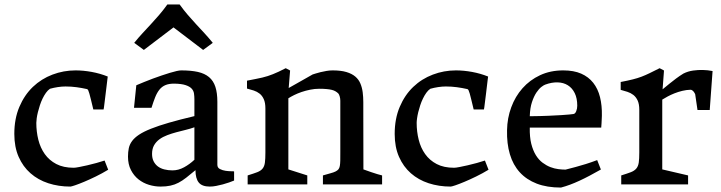

<svg xmlns="http://www.w3.org/2000/svg" viewBox="-20 -823 3218 857"><path d="M43.9 -225.1Q43.9 -293 66.4 -345.9Q88.9 -398.9 126.7 -435.1Q164.6 -471.2 214.1 -490Q263.7 -508.8 317.4 -508.8Q351.6 -508.8 389.2 -502Q426.8 -495.1 460.9 -481.4Q460.4 -478 459 -466.1Q457.5 -454.1 455.6 -437.7Q453.6 -421.4 451.4 -403.3Q449.2 -385.3 447.3 -369.9Q445.3 -354.5 444.1 -344.5Q442.9 -334.5 442.4 -334.5H396.5Q390.1 -360.8 386 -377.9Q381.8 -395 378.9 -405.3Q376 -415.5 373.8 -419.9Q371.6 -424.3 368.7 -425.3Q344.7 -430.7 321.3 -433.8Q297.9 -437 272.5 -437Q256.3 -437 238.3 -434.3Q220.2 -431.6 203.1 -426.8Q193.4 -420.4 185.1 -408.7Q176.8 -397 169.9 -382.8Q163.1 -368.7 158 -353Q152.8 -337.4 149.2 -322.5Q145.5 -307.6 143.8 -294.9Q142.1 -282.2 142.1 -274.4Q142.1 -235.4 151.1 -199.2Q160.2 -163.1 179.9 -135.3Q199.7 -107.4 231.4 -90.8Q263.2 -74.2 309.1 -74.2Q316.4 -74.2 333 -77.4Q349.6 -80.6 369.9 -85.2Q390.1 -89.8 410.6 -95.5Q431.2 -101.1 446.8 -106.4L462.9 -65.4Q435.5 -48.8 407.5 -35.2Q379.4 -21.5 355.5 -11.5Q331.5 -1.5 314.7 4.2Q297.9 9.8 293.9 9.8Q241.2 9.8 195.6 -5.1Q149.9 -20 116.2 -49.6Q82.5 -79.1 63.2 -123Q43.9 -167 43.9 -225.1Z M551.3 -124Q551.3 -144.5 554.9 -161.6Q558.6 -178.7 569.6 -193.6Q580.6 -208.5 600.8 -221.9Q621.1 -235.4 654.1 -248.5Q687 -261.7 734.4 -275.4Q781.7 -289.1 847.7 -304.7V-379.4Q847.7 -393.1 845.9 -405.5Q844.2 -418 835.4 -427.5Q826.7 -437 808.3 -443.1Q790 -449.2 757.3 -449.7Q733.9 -449.7 718.3 -443.1Q702.6 -436.5 691.7 -422.9Q680.7 -409.2 672.6 -388.9Q664.6 -368.7 656.2 -341.8H578.1L588.4 -442.4Q604.5 -449.2 623.5 -457Q642.6 -464.8 662.4 -472.2Q682.1 -479.5 701.7 -486.1Q721.2 -492.7 738 -497.8Q754.9 -502.9 768.1 -505.9Q781.2 -508.8 788.6 -508.8Q832.5 -508.8 863 -502Q893.6 -495.1 913.1 -478.8Q932.6 -462.4 941.4 -435.3Q950.2 -408.2 950.2 -368.2V-87.4Q950.2 -74.2 961.9 -68.4Q973.6 -62.5 987.5 -60.5Q1001.5 -58.6 1013.2 -58.6Q1024.9 -58.6 1024.9 -57.6V-17.1Q1015.1 -13.2 1002.2 -8.5Q989.3 -3.9 974.6 0Q960 3.9 945.1 6.8Q930.2 9.8 916.5 9.8Q881.8 9.8 867.2 -8.3Q852.5 -26.4 852.5 -63.5Q829.1 -43.9 811.3 -30Q793.5 -16.1 776.6 -7.3Q759.8 1.5 740.7 5.6Q721.7 9.8 696.3 9.8Q670.9 9.8 645 2Q619.1 -5.9 598.4 -22.2Q577.6 -38.6 564.5 -64Q551.3 -89.4 551.3 -124ZM658.7 -136.2Q658.7 -116.7 665.8 -102.8Q672.9 -88.9 685.1 -79.8Q697.3 -70.8 714.1 -66.7Q731 -62.5 750 -62.5Q776.4 -62.5 801.8 -76.4Q827.1 -90.3 847.7 -109.9V-254.9Q830.1 -248.5 809.1 -243.4Q788.1 -238.3 767.1 -232.7Q746.1 -227.1 726.6 -219.7Q707 -212.4 691.9 -201.4Q676.8 -190.4 667.7 -174.6Q658.7 -158.7 658.7 -136.2ZM579.1 -631.8Q598.1 -655.3 616.7 -675.3Q635.3 -695.3 653.6 -715.1Q671.9 -734.9 690.2 -756.1Q708.5 -777.3 727.1 -803.2H781.7Q800.3 -777.3 818.6 -756.1Q836.9 -734.9 855.2 -715.1Q873.5 -695.3 892.1 -675.3Q910.6 -655.3 929.7 -631.8L886.7 -600.1L754.4 -700.7L622.1 -600.1Z M1085.4 -40Q1112.3 -48.3 1128.2 -54.4Q1144 -60.5 1152.1 -70.6Q1160.2 -80.6 1162.4 -97.2Q1164.6 -113.8 1164.6 -142.6V-338.4Q1164.6 -364.3 1157.5 -380.1Q1150.4 -396 1138.9 -405Q1127.4 -414.1 1112.8 -418.9Q1098.1 -423.8 1082.5 -427.7V-462.9Q1105 -467.3 1121.3 -470.5Q1137.7 -473.6 1150.9 -476.8Q1164.1 -480 1175.3 -483.6Q1186.5 -487.3 1198.2 -491.9Q1210 -496.6 1223.6 -502.9Q1237.3 -509.3 1255.4 -518.6L1274.9 -508.3L1268.6 -430.2Q1285.2 -439.5 1303.2 -449.7Q1318.8 -458.5 1337.6 -469.2Q1356.4 -480 1375.5 -490.7Q1380.4 -492.2 1389.6 -495.1Q1398.9 -498 1410.9 -501Q1422.9 -503.9 1436.8 -506.3Q1450.7 -508.8 1464.4 -508.8Q1501.5 -508.8 1526.1 -501.5Q1550.8 -494.1 1565.9 -481.2Q1581.1 -468.3 1588.6 -450.2Q1596.2 -432.1 1598.9 -411.1Q1601.6 -390.1 1601.6 -366.5Q1601.6 -342.8 1601.6 -318.4L1602.1 -66.9Q1620.6 -60.1 1636.7 -54.7Q1650.9 -49.8 1664.6 -45.7Q1678.2 -41.5 1685.5 -40V0H1421.4V-40Q1441.4 -45.9 1455.1 -49.6Q1468.8 -53.2 1477.3 -57.4Q1485.8 -61.5 1490.5 -67.1Q1495.1 -72.8 1496.8 -82.3Q1498.5 -91.8 1498.8 -106.4Q1499 -121.1 1499 -143.6V-373.5Q1499 -383.3 1496.3 -392.6Q1493.7 -401.9 1489.7 -406.2Q1483.9 -411.6 1477.3 -415.5Q1470.7 -419.4 1460.9 -421.9Q1451.2 -424.3 1437.5 -425.5Q1423.8 -426.8 1404.8 -426.8Q1384.3 -426.8 1364.3 -422.6Q1344.2 -418.5 1326.2 -412.4Q1308.1 -406.2 1293 -398.7Q1277.8 -391.1 1267.1 -384.3V-66.9L1351.6 -40V0H1085.4Z M1741.7 -225.1Q1741.7 -293 1764.2 -345.9Q1786.6 -398.9 1824.5 -435.1Q1862.3 -471.2 1911.9 -490Q1961.4 -508.8 2015.1 -508.8Q2049.3 -508.8 2086.9 -502Q2124.5 -495.1 2158.7 -481.4Q2158.2 -478 2156.7 -466.1Q2155.3 -454.1 2153.3 -437.7Q2151.4 -421.4 2149.2 -403.3Q2147 -385.3 2145 -369.9Q2143.1 -354.5 2141.8 -344.5Q2140.6 -334.5 2140.1 -334.5H2094.2Q2087.9 -360.8 2083.7 -377.9Q2079.6 -395 2076.7 -405.3Q2073.7 -415.5 2071.5 -419.9Q2069.3 -424.3 2066.4 -425.3Q2042.5 -430.7 2019 -433.8Q1995.6 -437 1970.2 -437Q1954.1 -437 1936 -434.3Q1918 -431.6 1900.9 -426.8Q1891.1 -420.4 1882.8 -408.7Q1874.5 -397 1867.7 -382.8Q1860.8 -368.7 1855.7 -353Q1850.6 -337.4 1846.9 -322.5Q1843.3 -307.6 1841.6 -294.9Q1839.8 -282.2 1839.8 -274.4Q1839.8 -235.4 1848.9 -199.2Q1857.9 -163.1 1877.7 -135.3Q1897.5 -107.4 1929.2 -90.8Q1960.9 -74.2 2006.8 -74.2Q2014.2 -74.2 2030.8 -77.4Q2047.4 -80.6 2067.6 -85.2Q2087.9 -89.8 2108.4 -95.5Q2128.9 -101.1 2144.5 -106.4L2160.6 -65.4Q2133.3 -48.8 2105.2 -35.2Q2077.1 -21.5 2053.2 -11.5Q2029.3 -1.5 2012.5 4.2Q1995.6 9.8 1991.7 9.8Q1939 9.8 1893.3 -5.1Q1847.7 -20 1814 -49.6Q1780.3 -79.1 1761 -123Q1741.7 -167 1741.7 -225.1Z M2243.2 -242.2Q2244.1 -295.9 2262 -344.2Q2279.8 -392.6 2312.3 -429.2Q2344.7 -465.8 2390.6 -487.3Q2436.5 -508.8 2494.1 -508.8Q2541 -508.8 2574 -494.4Q2606.9 -480 2627.9 -453.4Q2648.9 -426.8 2658.2 -389.4Q2667.5 -352.1 2666.5 -306.2Q2666 -299.3 2665.8 -290.3Q2665.5 -281.2 2665 -272.9Q2664.6 -263.7 2663.6 -253.4H2344.7Q2343.8 -211.4 2351.3 -181.4Q2358.9 -151.4 2371.8 -130.4Q2384.8 -109.4 2401.9 -96.7Q2418.9 -84 2436.8 -77.1Q2454.6 -70.3 2472.2 -68.1Q2489.7 -65.9 2504.4 -65.9Q2525.9 -71.3 2549.3 -77.6Q2569.8 -83 2594.7 -90.8Q2619.6 -98.6 2645.5 -108.4L2662.1 -66.4Q2635.3 -51.3 2611.8 -38.8Q2588.4 -26.4 2566.7 -16.4Q2544.9 -6.3 2524.7 1.2Q2504.4 8.8 2483.9 14.2Q2421.4 14.2 2375.7 -3.4Q2330.1 -21 2300 -54Q2270 -86.9 2255.9 -134.5Q2241.7 -182.1 2243.2 -242.2ZM2344.7 -304.2Q2393.1 -304.7 2427.2 -306.2Q2461.4 -307.6 2484.1 -309.1Q2506.8 -310.5 2520 -311.8Q2533.2 -313 2539.1 -314Q2547.4 -314.9 2552 -326.7Q2556.6 -338.4 2556.6 -351.1Q2556.6 -384.3 2545.4 -407.2Q2534.2 -430.2 2514.6 -442.4Q2495.1 -454.6 2469 -455.3Q2442.9 -456.1 2413.6 -445.3Q2407.7 -443.4 2396.7 -435.1Q2385.7 -426.8 2374.5 -410.2Q2363.3 -393.6 2354.5 -367.4Q2345.7 -341.3 2344.7 -304.2Z M2752.9 -40Q2779.8 -48.3 2795.7 -54.4Q2811.5 -60.5 2820.1 -70.6Q2828.6 -80.6 2831.1 -97.2Q2833.5 -113.8 2833.5 -142.6V-332.5Q2833.5 -358.4 2826.2 -374.3Q2818.8 -390.1 2807.1 -399.2Q2795.4 -408.2 2780.5 -413.1Q2765.6 -418 2750.5 -421.9V-457Q2783.7 -463.4 2804.9 -468.8Q2826.2 -474.1 2843.5 -480.7Q2860.8 -487.3 2878.9 -496.1Q2897 -504.9 2924.3 -518.6L2943.8 -508.3L2937.5 -424.3Q2952.1 -436.5 2967.8 -449.2Q2981 -460 2997.3 -472.2Q3013.7 -484.4 3030.3 -494.6Q3050.8 -504.9 3073.7 -508.1Q3096.7 -511.2 3116.2 -510.7Q3139.2 -510.3 3160.6 -505.9L3147.9 -332H3093.3L3083 -402.3Q3082 -403.8 3080.6 -407.2Q3079.1 -410.6 3076.4 -413.8Q3073.7 -417 3070.1 -419.7Q3066.4 -422.4 3061.5 -422.4Q3043.9 -421.9 3025.6 -417.5Q3007.3 -413.1 2990.7 -406.5Q2974.1 -399.9 2960 -392.3Q2945.8 -384.8 2936 -378.4V-66.9L3051.3 -40V0H2752.9Z"/></svg>

Font: Donegal One
Style: Regular
Weight: 400
Designer: Gary Lonergan
Foundry: Sorkin Type Co.
Version: Version 1.004